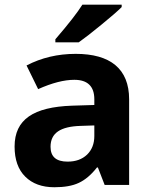

<svg xmlns="http://www.w3.org/2000/svg" viewBox="-20 -786 644 816"><path d="M314.5 -606C337.4 -622.1 369.6 -647 410.6 -680.7C451.2 -713.9 480 -738.8 497.1 -755.9V-766.1H330.1C309.6 -733.4 271.5 -684.1 215.3 -619.1V-606ZM528.8 0V-363.8C528.8 -494.1 448.2 -557.1 301.8 -557.1C225.1 -557.1 155.8 -540.5 92.8 -507.8L142.1 -407.2C201.2 -433.6 252.4 -446.8 295.9 -446.8C352.5 -446.8 380.9 -418.9 380.9 -363.8V-339.8L286.1 -336.9C122.6 -331.1 42 -278.8 42 -163.1C42 -107.9 57.1 -64.9 87.4 -35.2C117.2 -5.4 158.7 9.8 210.9 9.8C253.4 9.8 288.1 3.9 314.9 -8.8C341.3 -21 367.2 -42.5 392.1 -74.2H396L424.8 0ZM380.9 -208C380.9 -175.3 370.6 -148.9 350.1 -128.9C329.1 -108.9 301.8 -99.1 267.1 -99.1C218.8 -99.1 194.8 -120.1 194.8 -162.1C194.8 -220.7 236.8 -248.5 323.2 -251L380.9 -252.9Z"/></svg>

Font: Noto Reveo Sans
Style: Bold
Weight: 700
Designer: Monotype Design team
Foundry: Monotype Imaging Inc.
Version: Version 1.04